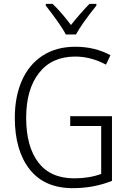

<svg xmlns="http://www.w3.org/2000/svg" viewBox="-20 -968 668 998"><path d="M562 -364V-28Q468 10 358 10Q211 10 134 -88Q57 -186 57 -356Q57 -465 93.5 -548.5Q130 -632 201 -678.5Q272 -725 372 -725Q473 -725 554 -681L531 -632Q453 -674 371 -674Q249 -674 182.5 -588.5Q116 -503 116 -356Q116 -207 179 -124Q242 -41 366 -41Q444 -41 506 -64V-313H345V-364ZM481 -939Q404 -843 375 -789H322Q306 -820 276 -861.5Q246 -903 218 -939V-948H253Q295 -909 349 -838Q392 -893 445 -948H481Z"/></svg>

Font: Noto Sans UI NarrowLight
Style: Regular
Weight: 300
Width: 4
Designer: Monotype Design Team
Foundry: Monotype Imaging Inc.
Version: Version 1.001